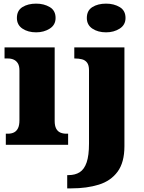

<svg xmlns="http://www.w3.org/2000/svg" viewBox="-20 -797 794 1057"><path d="M12 0V-61H24Q43 -61 57 -68Q71 -75 79 -91Q87 -107 87 -135V-409Q87 -434 78.5 -448Q70 -462 56 -468.5Q42 -475 24 -475H5V-536H281V-131Q281 -105 289 -89.5Q297 -74 311.5 -67.5Q326 -61 344 -61H355V0ZM179 -619Q134 -619 103.5 -639.5Q73 -660 73 -698Q73 -739 103.5 -758Q134 -777 179 -777Q222 -777 254 -758Q286 -739 286 -698Q286 -660 254 -639.5Q222 -619 179 -619ZM350 240V167H357Q394 167 419 151Q444 135 457 97Q470 59 470 -7V-410Q470 -438 459.5 -452Q449 -466 431.5 -470.5Q414 -475 393 -475H389V-536H665V8Q665 97 627.5 148Q590 199 524 219.5Q458 240 373 240ZM564 -619Q519 -619 488.5 -639.5Q458 -660 458 -698Q458 -739 488.5 -758Q519 -777 564 -777Q607 -777 639 -758Q671 -739 671 -698Q671 -660 639 -639.5Q607 -619 564 -619Z"/></svg>

Font: Noto Serif Hebrew Black
Style: Regular
Weight: 900
Version: Version 2.003